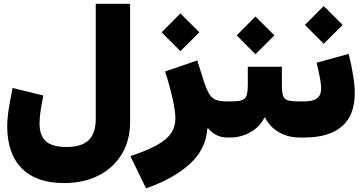

<svg xmlns="http://www.w3.org/2000/svg" viewBox="-20 -737 1939 1029"><path d="M336.9 50.8Q417 50.8 455.1 14.2Q493.2 -22.5 493.2 -99.1V-716.8H677.2V-84Q677.2 14.6 633.1 88.4Q588.9 162.1 509.3 203.1Q429.7 244.1 323.2 244.1Q174.8 244.1 96.7 165.3Q18.6 86.4 18.6 -62.5Q18.6 -95.7 24.9 -140.4Q31.2 -185.1 47.4 -265.6L212.4 -225.1Q191.9 -127 191.9 -76.7Q191.9 -9.8 226.3 20.5Q260.7 50.8 336.9 50.8Z M846.2 -564 946.8 -665 1048.3 -564 946.8 -462.9ZM864.7 -354 1037.1 -413.1 1073.2 -299.8Q1087.4 -255.9 1101.6 -232.9Q1115.7 -210 1137.9 -201.7Q1160.2 -193.4 1198.2 -193.4H1199.2V0H1198.2Q1136.2 0 1095.7 -48.8L1090.8 -47.4Q1084 63 996.6 142.3Q909.2 221.7 762.7 272.5L678.7 99.6Q766.1 70.8 819.1 41.7Q872.1 12.7 896 -22Q919.9 -56.6 919.9 -102.1Q919.9 -141.6 904.8 -209.5Q889.6 -277.3 864.7 -354Z M1490.7 -284.7Q1490.7 -243.7 1496.8 -224.4Q1502.9 -205.1 1523.4 -199.2Q1543.9 -193.4 1586.4 -193.4H1597.2V0H1585.4Q1523.4 0 1473.9 -29.1Q1424.3 -58.1 1401.4 -106.4H1396.5Q1374 -58.6 1323.5 -29.3Q1272.9 0 1213.4 0H1199.2Q1186 0 1180.2 -22.7Q1174.3 -45.4 1174.3 -97.2Q1174.3 -148.4 1180.2 -170.9Q1186 -193.4 1199.2 -193.4H1213.4Q1254.4 -193.4 1274.7 -199.5Q1294.9 -205.6 1301.5 -225.1Q1308.1 -244.6 1308.1 -284.7V-379.4H1490.7ZM1248.5 -547.4 1349.1 -648.4 1450.7 -547.4 1349.1 -446.3Z M1848.6 -448.2Q1864.3 -384.8 1872.8 -331.1Q1881.3 -277.3 1881.3 -238.3Q1881.3 -119.1 1812.3 -59.6Q1743.2 0 1611.3 0H1597.2Q1572.3 0 1572.3 -97.2Q1572.3 -193.4 1597.2 -193.4H1611.3Q1656.2 -193.4 1678.7 -209.7Q1701.2 -226.1 1701.2 -264.2Q1701.2 -300.8 1676.8 -400.9ZM1614.3 -603.5 1714.8 -704.6 1816.4 -603.5 1714.8 -502.4Z"/></svg>

Font: Estedad-FD Black
Style: Regular
Weight: 900
Designer: Amin Abedi
Version: Version 7.3